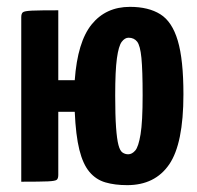

<svg xmlns="http://www.w3.org/2000/svg" viewBox="-20 -530 575 560"><path d="M351 10Q315 10 287.5 2Q260 -6 241 -28.5Q222 -51 211.5 -93Q201 -135 198 -204H150V-20Q150 -10 146 -6Q142 -2 119.5 -1Q97 0 42 0V-480Q42 -490 46.5 -494Q51 -498 73.5 -499Q96 -500 150 -500V-296H198Q206 -408 247.5 -459Q289 -510 359 -510Q413 -510 447.5 -488.5Q482 -467 498.5 -411.5Q515 -356 515 -255Q515 -111 473.5 -50.5Q432 10 351 10ZM354 -80Q365 -80 374.5 -91Q384 -102 390 -138.5Q396 -175 396 -252Q396 -325 392.5 -361Q389 -397 380 -408.5Q371 -420 355 -420Q344 -420 335 -408Q326 -396 321 -360Q316 -324 316 -252Q316 -193 318.5 -158.5Q321 -124 325.5 -107Q330 -90 337.5 -85Q345 -80 354 -80Z"/></svg>

Font: Yanone Kaffeesatz ExtraLight
Style: Regular
Weight: 200
Designer: Yanone (Cyrillic: Daniel Pouzeot, Huerta Tipografica, and Cyreal)
Foundry: Yanone
Version: Version 2.003